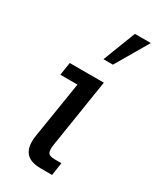

<svg xmlns="http://www.w3.org/2000/svg" viewBox="-163 -667 593 720"><g transform="rotate(30 133.5 -307.0)"><path d="M146 0Q97.2 0 78.9 -24.5Q60.6 -49 67.8 -95.8L106.9 -341H32.9L41.4 -396.7H189L142.7 -102.3Q138.7 -78 143.8 -66.8Q148.9 -55.6 174 -55.6H202.1L193.9 0ZM143.7 -472.2 198.3 -613.5H267.3L184.6 -472.2Z"/></g></svg>

Font: Rokkitt SemiBold
Style: Italic
Weight: 600
Italic angle: -9°
Designer: Vernon Adams
Foundry: Vernon Adams
Version: Version 3.103